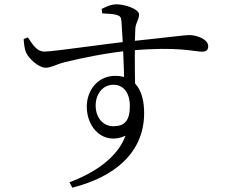

<svg xmlns="http://www.w3.org/2000/svg" viewBox="-20 -798 1040 883"><path d="M299.3 40.3 312.4 65C505.1 16.9 642.9 -95 642.9 -277.8C642.9 -379.8 602.5 -449.2 510.1 -449.2C428.1 -449.2 379.1 -380.8 379.1 -307.7C379.1 -206.1 459.4 -128.6 557.4 -173.9C520.6 -75.5 420.7 -5.1 299.3 40.3ZM501.2 -217.4C455.2 -217.4 419.9 -255.6 419.9 -312.8C419.9 -364.2 451.5 -408.3 502.1 -408.3C544.9 -408.3 577.2 -374.8 577.2 -309.9C577.2 -241.3 551.2 -217.4 501.2 -217.4ZM190.1 -486.5C216.5 -486.5 235.9 -501.8 280.9 -512.8C350.2 -529.8 477.1 -556.8 584.7 -565.9C796.7 -585.1 875.8 -560.4 908.8 -560.4C928.3 -560.4 937.5 -567.5 937.5 -585.8C937.5 -617.7 884.8 -636.7 850.2 -636.7C828.3 -636.7 760.2 -627 580 -608.1C473.5 -597.8 224.4 -560.4 183.4 -560.8C149.2 -561 130.4 -592.9 108.2 -626.1L88.9 -618.5C90 -598.7 92.2 -575.8 99 -558.7C110 -530.8 156.6 -486.5 190.1 -486.5ZM551 -423.1 601.9 -374.3C599.5 -472.2 599 -619.9 602.4 -666.9C603.8 -692.5 619.5 -707.8 619.5 -731.3C619.5 -755.6 556.7 -778.1 516.2 -778.1C490.2 -778.1 465.7 -766.1 447.6 -757L450.1 -736.5C479.5 -735.3 501.3 -733.8 516.2 -729.5C532.2 -724.7 537.2 -719.3 538.6 -699.3C544.3 -623.7 550.8 -476 551 -423.1Z"/></svg>

Font: Source Han Serif CN VF
Style: Regular
Weight: 250
Designer: Ryoko NISHIZUKA 西塚涼子 (kana & ideographs); Frank Grießhammer (Latin, Greek & Cyrillic); Wenlong ZHANG 张文龙 (bopomofo); San
Foundry: Adobe
Version: Version 2.002;hotconv 1.1.0;makeotfexe 2.6.0